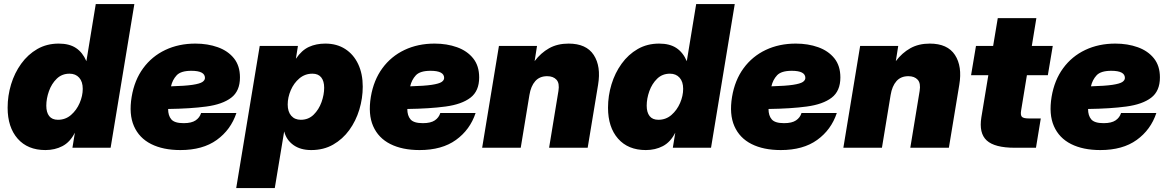

<svg xmlns="http://www.w3.org/2000/svg" viewBox="-20 -748 5908 972"><path d="M210 11.7Q120.1 11.7 69.3 -46.1Q18.6 -104 18.6 -202.6Q18.6 -263.2 36.1 -321Q53.7 -378.9 87.4 -425.5Q121.1 -472.2 168.9 -499.8Q216.8 -527.3 277.3 -527.3Q331.1 -527.3 364.7 -504.9Q398.4 -482.4 417 -439H417.5L464.8 -727.5H660.2L540 0H346.7L358.9 -75.2H358.4Q334.5 -28.3 296.1 -8.3Q257.8 11.7 210 11.7ZM273.4 -141.6Q311.5 -141.6 339.6 -166Q367.7 -190.4 383.3 -226.6Q398.9 -262.7 398.9 -298.3Q398.9 -334.5 380.9 -354.7Q362.8 -375 332 -375Q293.5 -375 267.3 -349.6Q241.2 -324.2 227.8 -286.6Q214.4 -249 214.4 -212.9Q214.4 -179.2 229 -160.4Q243.7 -141.6 273.4 -141.6Z M893.1 11.7Q805.7 11.7 745.1 -18.8Q684.6 -49.3 658.2 -109.4Q631.8 -169.4 646.5 -257.8Q660.6 -342.3 704.8 -402.6Q749 -462.9 816.9 -495.1Q884.8 -527.3 969.2 -527.3Q1031.2 -527.3 1082.5 -509Q1133.8 -490.7 1164.3 -452.9Q1194.8 -415 1194.8 -356Q1194.8 -287.1 1150.6 -253.4Q1106.4 -219.7 1024.9 -208.7Q943.4 -197.8 831.1 -196.3Q831.1 -162.6 847.4 -143.6Q863.8 -124.5 909.7 -124.5Q949.7 -124.5 970.5 -138.7Q991.2 -152.8 998 -175.8H1176.8Q1148.4 -90.8 1077.4 -39.6Q1006.3 11.7 893.1 11.7ZM845.7 -311Q918 -313 954.8 -318.6Q991.7 -324.2 1004.6 -333Q1017.6 -341.8 1017.6 -353.5Q1017.6 -389.6 948.7 -389.6Q895.5 -389.6 874.3 -366.7Q853 -343.8 845.7 -311Z M1175.8 204.1 1294.9 -515.6H1488.3L1478 -451.2H1478.5Q1507.3 -493.7 1543.9 -510.5Q1580.6 -527.3 1627 -527.3Q1685.1 -527.3 1727.5 -500Q1770 -472.7 1793.2 -423.6Q1816.4 -374.5 1816.4 -309.6Q1816.4 -250.5 1799.1 -193.1Q1781.7 -135.7 1748.3 -89.6Q1714.8 -43.5 1666.5 -15.9Q1618.2 11.7 1555.7 11.7Q1501 11.7 1465.3 -13.9Q1429.7 -39.6 1418.9 -82H1418.5L1371.1 204.1ZM1502.9 -141.6Q1541.5 -141.6 1567.9 -167.5Q1594.2 -193.4 1607.7 -231Q1621.1 -268.6 1621.1 -303.7Q1621.1 -337.4 1606.2 -356.2Q1591.3 -375 1561.5 -375Q1523.9 -375 1495.6 -351.1Q1467.3 -327.1 1451.9 -291Q1436.5 -254.9 1436.5 -218.8Q1436.5 -182.6 1454.3 -162.1Q1472.2 -141.6 1502.9 -141.6Z M2104 11.7Q2016.6 11.7 1956.1 -18.8Q1895.5 -49.3 1869.1 -109.4Q1842.8 -169.4 1857.4 -257.8Q1871.6 -342.3 1915.8 -402.6Q1960 -462.9 2027.8 -495.1Q2095.7 -527.3 2180.2 -527.3Q2242.2 -527.3 2293.5 -509Q2344.7 -490.7 2375.2 -452.9Q2405.8 -415 2405.8 -356Q2405.8 -287.1 2361.6 -253.4Q2317.4 -219.7 2235.8 -208.7Q2154.3 -197.8 2042 -196.3Q2042 -162.6 2058.3 -143.6Q2074.7 -124.5 2120.6 -124.5Q2160.6 -124.5 2181.4 -138.7Q2202.1 -152.8 2209 -175.8H2387.7Q2359.4 -90.8 2288.3 -39.6Q2217.3 11.7 2104 11.7ZM2056.6 -311Q2128.9 -313 2165.8 -318.6Q2202.6 -324.2 2215.6 -333Q2228.5 -341.8 2228.5 -353.5Q2228.5 -389.6 2159.7 -389.6Q2106.4 -389.6 2085.2 -366.7Q2064 -343.8 2056.6 -311Z M2660.2 -267.1 2616.2 0H2420.9L2505.9 -515.6H2698.7L2686.5 -438.5Q2717.8 -480 2759.8 -503.7Q2801.8 -527.3 2858.4 -527.3Q2948.2 -527.3 2985.8 -469.7Q3023.4 -412.1 3007.8 -318.8L2955.1 0H2759.8L2807.1 -287.6Q2813.5 -326.7 2797.1 -344.5Q2780.8 -362.3 2750 -362.3Q2711.9 -362.3 2689.7 -337.2Q2667.5 -312 2660.2 -267.1Z M3249.5 11.7Q3159.7 11.7 3108.9 -46.1Q3058.1 -104 3058.1 -202.6Q3058.1 -263.2 3075.7 -321Q3093.3 -378.9 3127 -425.5Q3160.6 -472.2 3208.5 -499.8Q3256.3 -527.3 3316.9 -527.3Q3370.6 -527.3 3404.3 -504.9Q3438 -482.4 3456.5 -439H3457L3504.4 -727.5H3699.7L3579.6 0H3386.2L3398.4 -75.2H3397.9Q3374 -28.3 3335.7 -8.3Q3297.4 11.7 3249.5 11.7ZM3313 -141.6Q3351.1 -141.6 3379.2 -166Q3407.2 -190.4 3422.9 -226.6Q3438.5 -262.7 3438.5 -298.3Q3438.5 -334.5 3420.4 -354.7Q3402.3 -375 3371.6 -375Q3333 -375 3306.9 -349.6Q3280.8 -324.2 3267.3 -286.6Q3253.9 -249 3253.9 -212.9Q3253.9 -179.2 3268.6 -160.4Q3283.2 -141.6 3313 -141.6Z M3932.6 11.7Q3845.2 11.7 3784.7 -18.8Q3724.1 -49.3 3697.8 -109.4Q3671.4 -169.4 3686 -257.8Q3700.2 -342.3 3744.4 -402.6Q3788.6 -462.9 3856.4 -495.1Q3924.3 -527.3 4008.8 -527.3Q4070.8 -527.3 4122.1 -509Q4173.3 -490.7 4203.9 -452.9Q4234.4 -415 4234.4 -356Q4234.4 -287.1 4190.2 -253.4Q4146 -219.7 4064.5 -208.7Q3982.9 -197.8 3870.6 -196.3Q3870.6 -162.6 3887 -143.6Q3903.3 -124.5 3949.2 -124.5Q3989.3 -124.5 4010 -138.7Q4030.8 -152.8 4037.6 -175.8H4216.3Q4188 -90.8 4116.9 -39.6Q4045.9 11.7 3932.6 11.7ZM3885.3 -311Q3957.5 -313 3994.4 -318.6Q4031.2 -324.2 4044.2 -333Q4057.1 -341.8 4057.1 -353.5Q4057.1 -389.6 3988.3 -389.6Q3935.1 -389.6 3913.8 -366.7Q3892.6 -343.8 3885.3 -311Z M4488.8 -267.1 4444.8 0H4249.5L4334.5 -515.6H4527.3L4515.1 -438.5Q4546.4 -480 4588.4 -503.7Q4630.4 -527.3 4687 -527.3Q4776.9 -527.3 4814.5 -469.7Q4852.1 -412.1 4836.4 -318.8L4783.7 0H4588.4L4635.7 -287.6Q4642.1 -326.7 4625.7 -344.5Q4609.4 -362.3 4578.6 -362.3Q4540.5 -362.3 4518.3 -337.2Q4496.1 -312 4488.8 -267.1Z M5309.6 -515.6 5284.7 -367.2H5178.7L5149.4 -188.5Q5145.5 -165.5 5153.1 -157Q5160.6 -148.4 5187.5 -148.4H5249L5224.6 0H5117.2Q5015.6 0 4975.3 -36.9Q4935.1 -73.7 4948.2 -154.3L4983.4 -367.2H4896L4920.9 -515.6H5007.8L5031.2 -656.2H5226.6L5203.6 -515.6Z M5550.3 11.7Q5462.9 11.7 5402.3 -18.8Q5341.8 -49.3 5315.4 -109.4Q5289.1 -169.4 5303.7 -257.8Q5317.9 -342.3 5362.1 -402.6Q5406.2 -462.9 5474.1 -495.1Q5542 -527.3 5626.5 -527.3Q5688.5 -527.3 5739.7 -509Q5791 -490.7 5821.5 -452.9Q5852.1 -415 5852.1 -356Q5852.1 -287.1 5807.9 -253.4Q5763.7 -219.7 5682.1 -208.7Q5600.6 -197.8 5488.3 -196.3Q5488.3 -162.6 5504.6 -143.6Q5521 -124.5 5566.9 -124.5Q5606.9 -124.5 5627.7 -138.7Q5648.4 -152.8 5655.3 -175.8H5834Q5805.7 -90.8 5734.6 -39.6Q5663.6 11.7 5550.3 11.7ZM5502.9 -311Q5575.2 -313 5612.1 -318.6Q5648.9 -324.2 5661.9 -333Q5674.8 -341.8 5674.8 -353.5Q5674.8 -389.6 5606 -389.6Q5552.7 -389.6 5531.5 -366.7Q5510.3 -343.8 5502.9 -311Z"/></svg>

Font: Inter Display Black
Style: Italic
Weight: 900
Italic angle: -9.39999°
Designer: Rasmus Andersson
Foundry: rsms
Version: Version 4.000;git-a52131595